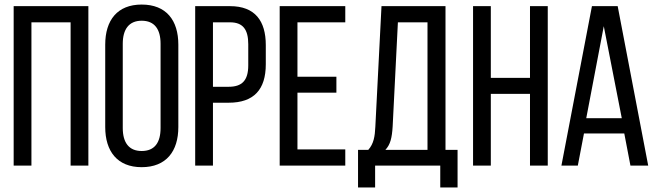

<svg xmlns="http://www.w3.org/2000/svg" viewBox="-20 -727 2887 843"><path d="M290 -629V0H368V-700H40V0H118V-629Z M442 -169C442 -63 495 7 602 7C710 7 763 -63 763 -169V-531C763 -638 710 -707 602 -707C495 -707 442 -638 442 -531ZM519 -535C519 -598 546 -636 602 -636C659 -636 685 -598 685 -535V-165C685 -101 659 -64 602 -64C546 -64 519 -101 519 -165Z M837 -700V0H915V-276H984C1095 -276 1147 -334 1147 -445V-529C1147 -635 1100 -700 990 -700ZM915 -346V-629H990C1047 -629 1070 -597 1070 -533V-440C1070 -373 1042 -346 984 -346Z M1286 -390V-629H1496V-700H1208V0H1496V-71H1286V-320H1457V-390Z M1989 96V-69H1936V-700H1655L1628 -171C1626 -128 1621 -96 1597 -69H1552V96H1627V0H1913V96ZM1727 -629H1857V-69H1672C1694 -92 1701 -122 1704 -172Z M2307 -315V0H2385V-700H2307V-385H2135V-700H2057V0H2135V-315Z M2721 -141 2748 0H2826L2692 -700H2579L2445 0H2517L2544 -141ZM2631 -612 2710 -208H2554Z"/></svg>

Font: VL Bebas Neue Regular
Style: Regular
Weight: 400
Designer: Ryoichi Tsunekawa
Foundry: Ryoichi Tsunekawa
Version: Version 001.003